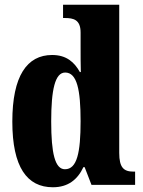

<svg xmlns="http://www.w3.org/2000/svg" viewBox="-20 -780 603 810"><path d="M203 10C267 10 307 -22 332 -75H337L366 0H550V-56H543C502 -56 483 -73 483 -135V-760H246V-704H254C290 -704 320 -697 320 -643V-588C320 -549 320 -506 321 -476H317C294 -517 261 -548 200 -548C94 -548 32 -460 32 -267C32 -75 94 10 203 10ZM254 -66C212 -66 196 -133 196 -268C196 -401 212 -474 255 -474C305 -474 320 -401 320 -269C320 -136 305 -66 254 -66Z"/></svg>

Font: Noto Serif Hebrew ExtraCondensed Black
Style: Regular
Weight: 900
Width: 2
Designer: Monotype Design Team
Foundry: Monotype Imaging Inc.
Version: Version 2.004